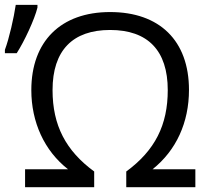

<svg xmlns="http://www.w3.org/2000/svg" viewBox="-34 -775 867 795"><path d="M-13.7 -554.7V-568.8C3.9 -615.7 23.4 -701.7 31.2 -754.9H121.1V-743.7C109.4 -695.3 66.9 -604 35.2 -554.7ZM356 0H69.8V-74.2H247.6C149.4 -150.9 95.7 -269.5 95.7 -401.9C95.7 -603.5 217.3 -725.1 421.9 -725.1C627 -725.1 748.5 -606.4 748.5 -402.8C748.5 -268.1 695.8 -152.3 597.7 -74.2H774.9V0H488.8V-64.9C607.9 -152.3 660.6 -257.3 660.6 -401.9C660.6 -565.9 578.1 -650.9 421.9 -650.9C267.1 -650.9 183.6 -566.4 183.6 -401.9C183.6 -255.4 238.8 -150.9 356 -64.9Z"/></svg>

Font: OpenSansEmoji
Style: Regular
Weight: 400
Foundry: MorbZ
Version: Version 1.000;PS 001.000;hotconv 1.0.70;makeotf.lib2.5.58329